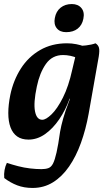

<svg xmlns="http://www.w3.org/2000/svg" viewBox="-23 -681 534 949"><path d="M138 248Q96 248 62 235Q28 222 -2 199Q-4 179 -0.5 159.5Q3 140 11 124Q38 133 67 140.5Q96 148 126 151.5Q156 155 182 155Q202 155 216 150Q230 145 239 127.5Q248 110 256.5 72.5Q265 35 274 -30Q279 -59 289.5 -96Q300 -133 316 -174L326 -201L361 -388L330 -453Q373 -453 402 -456.5Q431 -460 449 -467Q462 -459 466 -445.5Q470 -432 465 -401L415 -118Q401 -41 377 25.5Q353 92 318.5 142Q284 192 239 220Q194 248 138 248ZM392 -452 358 -394Q345 -401 325.5 -405Q306 -409 289 -409Q235 -409 204 -365Q173 -321 159 -253Q142 -173 150 -131Q158 -89 186 -89Q204 -89 232 -116Q260 -143 288 -198.5Q316 -254 334 -336L353 -416L394 -409L343 -193H321Q301 -137 269.5 -91Q238 -45 199.5 -18Q161 9 118 9Q84 9 62 -6.5Q40 -22 29 -51.5Q18 -81 18 -122Q18 -163 28 -212Q43 -284 80 -342Q117 -400 175 -433.5Q233 -467 308 -467Q332 -467 354.5 -462.5Q377 -458 392 -452ZM304 -522Q273 -522 257.5 -541.5Q242 -561 248 -592Q254 -625 276.5 -643Q299 -661 332 -661Q363 -661 379.5 -641Q396 -621 389 -588Q383 -557 361 -539.5Q339 -522 304 -522Z"/></svg>

Font: Vollkorn SemiBold
Style: Italic
Weight: 600
Italic angle: -11°
Designer: Friedrich Althausen
Foundry: Friedrich Althausen
Version: Version 5.000